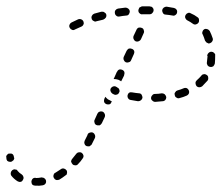

<svg xmlns="http://www.w3.org/2000/svg" viewBox="-32 -573 698 605"><path d="M81 -12 79 -13Q77 -13 74 -12Q72 -11 70 -9Q69 -7 68 -5Q67 -3 67 0Q67 5 70 9Q74 12 79 12H81Q92 13 102 11Q108 10 111 6Q114 2 113 -3Q113 -6 111 -8Q110 -10 108 -11Q106 -13 104 -13Q101 -14 99 -14Q90 -12 81 -12ZM21 -38Q18 -39 16 -39Q14 -40 11 -39Q9 -38 7 -37Q3 -34 2 -29Q1 -23 4 -19Q12 -9 23 -2Q28 1 33 0Q38 -1 40 -6Q43 -10 42 -15Q41 -20 37 -23Q29 -28 24 -34Q23 -36 21 -38ZM137 -22Q135 -17 138 -12Q139 -10 141 -8Q143 -7 145 -6Q148 -5 150 -6Q153 -6 155 -7Q165 -13 174 -20Q176 -21 178 -23Q179 -25 179 -28Q180 -30 179 -33Q179 -35 177 -37Q174 -41 169 -42Q164 -43 160 -40Q151 -34 143 -29Q138 -27 137 -22ZM193 -68Q192 -66 192 -64Q193 -61 194 -59Q195 -57 197 -55Q200 -52 206 -52Q211 -52 214 -56Q222 -64 228 -73Q232 -78 231 -83Q230 -88 226 -91Q222 -94 217 -93Q212 -93 208 -88Q202 -80 196 -73Q194 -71 193 -68ZM9 -86Q5 -90 0 -89Q-3 -89 -5 -89Q-7 -88 -9 -86Q-11 -84 -12 -82Q-13 -79 -12 -77V-75Q-12 -70 -9 -66Q-5 -63 0 -63Q3 -63 5 -64Q7 -65 9 -67Q11 -68 12 -71Q13 -73 13 -75L12 -77Q12 -82 9 -86ZM235 -130Q234 -128 234 -126Q233 -123 234 -121Q235 -118 236 -116Q238 -114 240 -113Q242 -112 245 -112Q247 -112 250 -112Q252 -113 254 -115Q256 -116 257 -118Q262 -127 266 -136L267 -138Q269 -143 267 -148Q265 -153 261 -155Q256 -157 251 -155Q246 -154 244 -149L243 -146Q239 -138 235 -130ZM266 -186Q267 -181 272 -179Q274 -178 277 -178Q279 -178 282 -178Q284 -179 286 -181Q288 -183 289 -185L298 -204Q300 -209 298 -214Q296 -219 292 -221Q289 -222 287 -222Q284 -222 282 -221Q280 -221 278 -219Q276 -217 275 -215L266 -195Q264 -191 266 -186ZM296 -252Q298 -247 303 -245Q305 -244 308 -244Q310 -244 312 -244Q315 -245 317 -247Q318 -249 319 -251L321 -253Q318 -254 316 -256Q311 -258 308 -260Q303 -264 300 -268L297 -262Q295 -257 296 -252ZM448 -273Q444 -269 444 -264Q444 -259 448 -256Q452 -252 457 -252Q469 -253 480 -254Q485 -254 489 -258Q492 -262 492 -267Q491 -272 487 -276Q483 -279 478 -279Q467 -277 456 -277Q451 -277 448 -273ZM375 -281Q371 -278 370 -273Q369 -267 372 -263Q374 -259 380 -258Q391 -256 403 -254Q408 -254 412 -257Q416 -260 417 -265Q417 -270 414 -275Q411 -279 406 -279Q395 -280 384 -282Q379 -283 375 -281ZM523 -286Q521 -284 520 -282Q518 -280 518 -277Q518 -275 519 -272Q520 -267 525 -265Q529 -262 534 -264Q546 -267 557 -272Q561 -274 563 -278Q565 -283 563 -288Q561 -293 557 -295Q552 -297 547 -295Q538 -291 527 -288Q525 -287 523 -286ZM326 -301Q321 -300 318 -296Q315 -292 316 -287Q317 -282 321 -279Q323 -277 326 -276Q331 -273 336 -275Q341 -276 343 -281Q346 -285 344 -290Q343 -295 338 -297Q336 -299 335 -299Q331 -302 326 -301ZM585 -316Q584 -314 584 -311Q584 -309 585 -306Q586 -304 587 -302Q591 -298 596 -298Q601 -298 605 -301Q614 -310 622 -319Q625 -323 624 -329Q624 -334 619 -337Q617 -338 615 -339Q613 -340 610 -339Q608 -339 606 -338Q603 -336 602 -334Q596 -327 588 -320Q586 -318 585 -316ZM328 -328 336 -346 337 -347Q339 -352 344 -354Q349 -355 353 -353Q358 -351 360 -346Q361 -341 359 -336V-335L350 -317Q350 -317 350 -317Q350 -317 350 -317Q349 -317 349 -317Q348 -318 348 -318Q342 -322 336 -323Q331 -324 326 -324Q327 -325 327 -326Q327 -327 328 -328ZM620 -377Q619 -372 622 -367Q625 -363 630 -362Q633 -362 635 -362Q638 -363 640 -364Q642 -366 643 -368Q644 -370 645 -373Q646 -384 646 -396V-397Q646 -400 646 -402Q645 -404 643 -406Q641 -408 639 -409Q636 -410 634 -410Q629 -410 625 -406Q621 -402 621 -397L622 -396Q621 -386 620 -377ZM358 -384Q360 -379 364 -377Q369 -375 374 -377Q379 -378 381 -383L390 -403Q392 -407 391 -412Q389 -417 384 -419Q379 -421 374 -420Q370 -418 367 -413L358 -394Q356 -389 358 -384ZM617 -441Q618 -439 621 -438Q623 -437 625 -436Q628 -436 630 -437Q635 -439 637 -443Q640 -448 638 -453Q634 -465 629 -475Q627 -478 625 -479Q624 -481 621 -481Q619 -482 616 -482Q614 -482 612 -481Q607 -478 606 -473Q604 -468 607 -464Q611 -455 614 -445Q615 -443 617 -441ZM389 -450Q391 -445 395 -443Q400 -441 405 -443Q410 -445 412 -449L421 -469Q423 -473 421 -478Q420 -483 415 -485Q410 -487 405 -486Q400 -484 398 -479L389 -460Q387 -455 389 -450ZM231 -496Q233 -500 231 -505Q229 -510 224 -512Q219 -514 214 -512Q204 -507 193 -502Q189 -500 187 -495Q185 -490 188 -485Q190 -481 195 -479Q200 -477 204 -480Q214 -484 224 -489Q229 -491 231 -496ZM585 -496Q590 -497 593 -501Q596 -505 595 -511Q595 -516 590 -519Q581 -526 569 -531Q565 -534 560 -532Q555 -530 553 -526Q550 -521 552 -516Q554 -511 558 -509Q568 -504 576 -498Q580 -495 585 -496ZM301 -517Q304 -521 303 -527Q302 -529 301 -531Q299 -533 297 -534Q295 -536 292 -536Q290 -536 287 -536Q276 -533 265 -530Q260 -528 258 -524Q255 -519 257 -514Q257 -512 259 -510Q260 -508 263 -507Q265 -506 267 -505Q270 -505 272 -506Q283 -509 293 -511Q298 -513 301 -517ZM374 -528Q377 -532 377 -538Q376 -543 372 -546Q368 -549 363 -549Q351 -547 340 -546Q335 -545 332 -541Q329 -537 330 -532Q330 -527 335 -523Q339 -520 344 -521Q355 -523 366 -524Q371 -524 374 -528ZM517 -524Q519 -524 521 -526Q523 -527 524 -529Q526 -531 526 -534Q527 -539 524 -543Q521 -547 516 -548Q505 -550 493 -552Q488 -552 484 -549Q480 -546 479 -541Q479 -535 482 -531Q485 -527 490 -527Q501 -526 512 -524Q514 -523 517 -524ZM448 -532Q452 -536 452 -541Q452 -544 451 -546Q450 -548 448 -550Q446 -552 444 -552Q441 -553 439 -553Q427 -553 416 -553Q414 -553 411 -551Q409 -550 407 -549Q406 -547 405 -544Q404 -542 404 -540Q404 -534 408 -531Q412 -527 417 -528Q428 -528 439 -528Q445 -528 448 -532Z"/></svg>

Font: FRB American Cursive Guidelines Dashed
Style: Italic
Weight: 400
Italic angle: -25°
Version: Version 2.0;Modular Font Editor K font №1